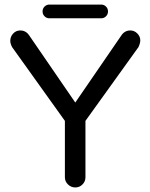

<svg xmlns="http://www.w3.org/2000/svg" viewBox="-20 -822 664 848"><path d="M266.6 -39.1V-288.1L33.2 -614.3Q25.4 -629.9 25.4 -641.6Q25.4 -660.2 38.1 -673.8Q50.8 -687.5 69.3 -687.5Q94.7 -687.5 109.4 -665L312.5 -369.1L515.6 -665Q530.3 -687.5 555.7 -687.5Q573.2 -687.5 586.4 -674.3Q599.6 -661.1 599.6 -643.6Q599.6 -631.8 591.8 -614.3L357.4 -288.1V-39.1Q357.4 -20.5 344.2 -7.3Q331.1 5.9 312.5 5.9Q293.9 5.9 280.3 -7.3Q266.6 -20.5 266.6 -39.1ZM198.2 -801.8H426.8Q439.5 -801.8 448.2 -793Q457 -784.2 457 -771.5Q457 -758.8 448.2 -750Q439.5 -741.2 426.8 -741.2H198.2Q185.5 -741.2 176.8 -750Q168 -758.8 168 -771.5Q168 -784.2 176.8 -793Q185.5 -801.8 198.2 -801.8Z"/></svg>

Font: jf-openhuninn-2.0
Style: Regular
Weight: 400
Designer: [Kosugi Maru]
Designed by MOTOYA      

[Varela Round]
Joe Prince (Latin component); Avraham Cornfeld (Hebrew component)
Foundry: justfont CO.,LTD.
Version: 2.0